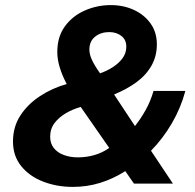

<svg xmlns="http://www.w3.org/2000/svg" viewBox="-20 -721 765 754"><path d="M266 13Q203 13 149 -8Q95 -29 63 -69Q31 -109 31 -165Q31 -223 60 -267.5Q89 -312 137 -343.5Q185 -375 242 -391Q224 -425 214.5 -456.5Q205 -488 205 -517Q205 -576 234.5 -617Q264 -658 312.5 -679.5Q361 -701 415 -701Q465 -701 506 -682Q547 -663 571.5 -628.5Q596 -594 596 -547Q596 -500 574.5 -462.5Q553 -425 515 -397.5Q477 -370 428 -350L510 -226Q533 -255 552 -289Q571 -323 583 -364H708Q690 -297 655 -237Q620 -177 573 -129L659 0H506L472 -49Q425 -19 373.5 -3Q322 13 266 13ZM286 -103Q319 -103 350.5 -112Q382 -121 409 -140L297 -301Q265 -292 238 -276Q211 -260 194 -237.5Q177 -215 177 -184Q177 -158 191 -140Q205 -122 230 -112.5Q255 -103 286 -103ZM373 -433Q399 -442 422.5 -457Q446 -472 461 -492Q476 -512 476 -538Q476 -565 456.5 -580Q437 -595 409 -595Q376 -595 353.5 -577Q331 -559 331 -526Q331 -508 341 -486Q351 -464 373 -433Z"/></svg>

Font: Atkinson Hyperlegible Next
Style: Bold Italic
Weight: 700
Italic angle: -12°
Designer: Elliott Scott, Megan Eiswerth, Linus Boman, Theodore Petrosky, Letters from Sweden
Foundry: Applied Design Works, Letters from Sweden
Version: Version 2.001